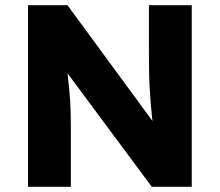

<svg xmlns="http://www.w3.org/2000/svg" viewBox="-20 -720 847 740"><path d="M88 0V-700H240L607 -200L574 -205Q569 -238 566 -268Q563 -298 560.5 -327Q558 -356 556.5 -386Q555 -416 554.5 -451Q554 -486 554 -527V-700H719V0H565L182 -516L233 -509Q238 -461 241.5 -427.5Q245 -394 247.5 -368Q250 -342 251 -321Q252 -300 252.5 -279.5Q253 -259 253 -234V0Z"/></svg>

Font: Mach
Style: Bold
Weight: 700
Version: Version 1.002